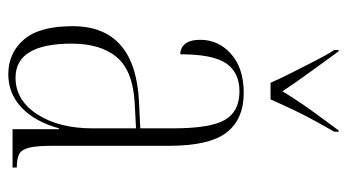

<svg xmlns="http://www.w3.org/2000/svg" viewBox="-202 -604 816 451"><g transform="rotate(90 205.5 -378.0)"><path d="M154 10Q104 10 72.5 -26.5Q41 -63 41 -141Q41 -288 218 -297L281 -300V-376Q281 -465 261 -499Q241 -533 194 -533Q150 -533 128.5 -502Q107 -471 107 -394Q92 -394 82.5 -405.5Q73 -417 73 -441Q73 -484 106.5 -513.5Q140 -543 198 -543Q259 -543 290.5 -503Q322 -463 322 -367V-92Q322 -56 326.5 -38.5Q331 -21 341.5 -15.5Q352 -10 371 -10H373V0H283V-109H281Q265 -52 232 -21Q199 10 154 10ZM162 -7Q215 -7 248 -58Q281 -109 281 -188V-290L223 -287Q146 -283 114 -245Q82 -207 82 -139Q82 -7 162 -7ZM174 -606Q164 -629 150 -656.5Q136 -684 122.5 -710.5Q109 -737 97 -756V-766H100Q126 -730 149 -698.5Q172 -667 194 -634Q214 -667 236.5 -698.5Q259 -730 286 -766H289V-756Q278 -737 263.5 -710.5Q249 -684 236 -656.5Q223 -629 213 -606Z"/></g></svg>

Font: Noto Serif Display ExtraCondensed ExtraLight
Style: Regular
Weight: 200
Width: 2
Designer: Monotype Design Team
Foundry: Monotype Imaging Inc.
Version: Version 2.009